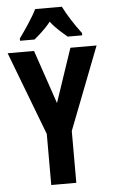

<svg xmlns="http://www.w3.org/2000/svg" viewBox="-61 -974 595 1015"><g transform="rotate(-5 236.0 -467.0)"><path d="M307 -934H165C148 -896 100 -826 71 -786V-774H148C168 -791 207 -823 236 -861C263 -824 301 -794 324 -774H401V-786C363 -836 329 -890 307 -934ZM237 -429 140 -714H0L169 -271V0H302V-275L472 -714H333Z"/></g></svg>

Font: Noto Sans Gurmukhi UI ExtraCondensed
Style: Bold
Weight: 700
Width: 2
Designer: Jelle Bosma - Monotype Design Team
Foundry: Monotype Imaging Inc.
Version: Version 2.004